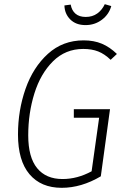

<svg xmlns="http://www.w3.org/2000/svg" viewBox="-20 -887 594 918"><path d="M539 -629 509 -601Q480 -629 449.5 -641Q419 -653 378 -653Q293 -653 233.5 -594Q174 -535 144.5 -440.5Q115 -346 115 -240Q115 -135 157.5 -83Q200 -31 279 -31Q350 -31 418 -68L454 -324H333V-365H506L462 -44Q369 11 275 11Q176 11 121 -54Q66 -119 66 -244Q66 -359 102 -462Q138 -565 209 -629.5Q280 -694 380 -694Q429 -694 467 -678Q505 -662 539 -629ZM288 -861 318 -865Q323 -837 341 -821.5Q359 -806 390 -806Q422 -806 445 -822.5Q468 -839 481 -867L512 -858Q501 -818 467 -792.5Q433 -767 389 -767Q343 -767 316 -794Q289 -821 288 -861Z"/></svg>

Font: Fira Sans Condensed ExtraLight
Style: Italic
Weight: 275
Width: 3
Italic angle: -8°
Designer: Carrois Corporate & Edenspiekermann AG
Foundry: Carrois Corporate GbR & Edenspiekermann AG
Version: Version 4.203